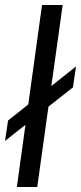

<svg xmlns="http://www.w3.org/2000/svg" viewBox="-51 -743 322 763"><path d="M-31 -183 -19 -264 251 -479 239 -396ZM16 0 116 -723H198L97 0Z"/></svg>

Font: Archivo Narrow
Style: Italic
Weight: 400
Italic angle: -8°
Designer: Hector Gatti
Foundry: Omnibus-Type
Version: Version 3.002